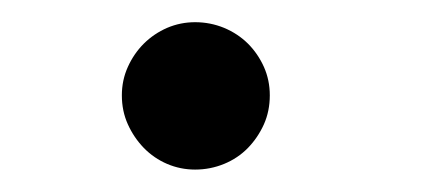

<svg xmlns="http://www.w3.org/2000/svg" viewBox="-20 -520 386 173"><path d="M223.1 -434.1Q223.1 -447.8 217.8 -459.7Q212.4 -471.7 203.4 -480.7Q194.3 -489.7 181.9 -494.9Q169.4 -500 155.8 -500Q142.6 -500 130.6 -494.9Q118.7 -489.7 109.6 -480.7Q100.6 -471.7 95.2 -459.7Q89.8 -447.8 89.8 -434.1Q89.8 -419.9 95.2 -408Q100.6 -396 109.6 -386.7Q118.7 -377.4 130.6 -372.3Q142.6 -367.2 155.8 -367.2Q169.4 -367.2 181.9 -372.3Q194.3 -377.4 203.4 -386.7Q212.4 -396 217.8 -408Q223.1 -419.9 223.1 -434.1Z"/></svg>

Font: Galatia SIL
Style: Regular
Weight: 400
Designer: Development by SIL's NRSI team
Version: Version 2.1